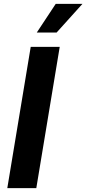

<svg xmlns="http://www.w3.org/2000/svg" viewBox="-20 -969 445 989"><path d="M287.6 -727.5 167 0H17.6L138.2 -727.5ZM169.4 -801.3 267.1 -949.2H404.8L271.5 -801.3Z"/></svg>

Font: Inter 20pt
Style: Bold Italic
Weight: 700
Italic angle: -9.3988°
Version: Version 4.001;git-66647c0bb